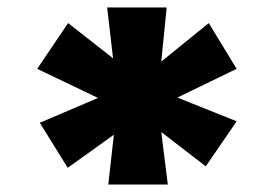

<svg xmlns="http://www.w3.org/2000/svg" viewBox="-20 -782 738 516"><path d="M271 -286 290 -455 314 -440 162 -331 87 -452 293 -540 270 -506 80 -597 163 -720 334 -586 290 -572 268 -762H428L409 -573L382 -591L541 -720L616 -597L422 -503L419 -535L616 -456L533 -335L389 -446L410 -455L431 -286Z"/></svg>

Font: Lexend Tera Black
Style: Regular
Weight: 900
Version: Version 1.007